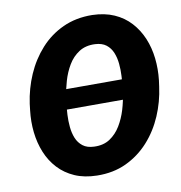

<svg xmlns="http://www.w3.org/2000/svg" viewBox="-82 -797 834 883"><g transform="rotate(-10 335.5 -355.5)"><path d="M505.4 -406.2 488.8 -313H174.3L190.9 -406.2ZM656.7 -372.6 652.8 -343.8Q643.6 -273.9 616 -209.7Q588.4 -145.5 543.5 -95.7Q498.5 -45.9 437.7 -17.3Q377 11.2 300.8 9.8Q242.2 8.8 197.5 -10.7Q152.8 -30.3 121.6 -64Q90.3 -97.7 72.3 -141.8Q54.2 -186 48.6 -236.3Q43 -286.6 49.3 -339.4L52.7 -368.7Q62.5 -438.5 90.3 -502.4Q118.2 -566.4 163.1 -616.2Q208 -666 269 -694.1Q330.1 -722.2 406.2 -721.2Q464.4 -719.7 508.5 -700.2Q552.7 -680.7 583.7 -646.7Q614.7 -612.8 633.1 -568.8Q651.4 -524.9 657 -474.6Q662.6 -424.3 656.7 -372.6ZM482.9 -340.8 486.8 -371.6Q489.3 -394 490.7 -422.4Q492.2 -450.7 489.5 -479Q486.8 -507.3 477.1 -531.2Q467.3 -555.2 447.8 -570.3Q428.2 -585.4 396 -586.9Q352.1 -588.9 321 -568.8Q290 -548.8 270.3 -515.6Q250.5 -482.4 239.3 -443.8Q228 -405.3 223.1 -369.6L219.2 -339.8Q216.3 -316.9 214.8 -288.6Q213.4 -260.3 216.1 -231.7Q218.8 -203.1 228.5 -179.2Q238.3 -155.3 258.1 -139.9Q277.8 -124.5 310.5 -123.5Q354 -121.6 384.5 -141.8Q415 -162.1 435.1 -195.6Q455.1 -229 466.6 -267.3Q478 -305.7 482.9 -340.8Z"/></g></svg>

Font: Roboto Black
Style: Italic
Weight: 900
Italic angle: -12°
Designer: Christian Robertson
Foundry: Google
Version: Version 3.0; 2020